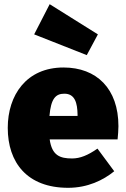

<svg xmlns="http://www.w3.org/2000/svg" viewBox="-20 -876 600 916"><path d="M217 -856 143 -712 394 -613 447 -712ZM545 -274C545 -453 441 -554 283 -554C106 -554 17 -422 17 -266C17 -101 109 20 305 20C398 20 472 -16 525 -59L445 -167C399 -135 362 -120 324 -120C266 -120 228 -134 217 -211H541C543 -230 545 -257 545 -274ZM350 -323H216C223 -405 245 -429 287 -429C338 -429 349 -384 350 -330Z"/></svg>

Font: Fira Sans Heavy
Style: Regular
Weight: 900
Designer: bBox Type GmbH & Carrois Corporate GbR & Edenspiekermann AG
Foundry: bBox Type GmbH & Carrois Corporate GbR & Edenspiekermann AG
Version: Version 4.300;PS 004.300;hotconv 1.0.88;makeotf.lib2.5.64775